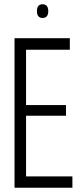

<svg xmlns="http://www.w3.org/2000/svg" viewBox="-20 -879 374 899"><path d="M48 0V-700H307V-646H102V-387H289V-337H102V-53H319V0ZM179 -795Q153 -795 153 -827Q153 -859 179 -859Q206 -859 206 -827Q206 -795 179 -795Z"/></svg>

Font: Georama Condensed Light
Style: Regular
Weight: 300
Width: 3
Designer: Jean-Baptiste Levee
Foundry: Production Type
Version: Version 1.000